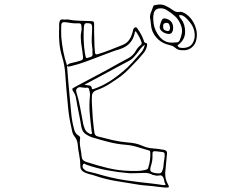

<svg xmlns="http://www.w3.org/2000/svg" viewBox="-20 -820 1040 865"><path d="M656 -738Q655 -752 660.5 -765Q666 -778 670 -791Q672 -796 676 -796.5Q680 -797 684 -798Q707 -803 726 -794Q745 -785 761 -773Q774 -764 786 -766Q794 -768 801 -765.5Q808 -763 815 -759Q844 -740 858 -706Q872 -672 864 -639Q860 -621 846.5 -608.5Q833 -596 815 -594Q802 -593 790.5 -594.5Q779 -596 768 -606Q761 -612 752.5 -614.5Q744 -617 736 -619Q705 -627 683.5 -652Q662 -677 660 -710Q659 -717 658.5 -724Q658 -731 656 -738ZM756 -628Q765 -629 775.5 -629Q786 -629 790 -640Q797 -656 799.5 -672Q802 -688 796 -704Q787 -730 769 -746.5Q751 -763 729 -776Q711 -786 692 -781Q673 -776 671 -750Q670 -741 670.5 -732Q671 -723 672 -714Q677 -681 699.5 -654Q722 -627 756 -628ZM787 -752Q787 -745 790.5 -741.5Q794 -738 797 -733Q814 -711 814 -676.5Q814 -642 784 -619Q776 -614 785 -608Q790 -604 800 -604Q835 -603 848.5 -626.5Q862 -650 855 -681Q851 -698 841 -712.5Q831 -727 818 -739Q812 -745 804.5 -749Q797 -753 787 -752ZM760 -696Q760 -666 739 -667Q721 -669 709 -679.5Q697 -690 700 -703Q705 -723 709.5 -730.5Q714 -738 723 -737Q740 -734 750 -723.5Q760 -713 760 -696ZM687 21Q666 18 645.5 16.5Q625 15 604 12Q555 4 505.5 -4Q456 -12 409 -28Q398 -32 386.5 -34.5Q375 -37 364 -42Q342 -51 342 -71Q342 -97 337 -121Q332 -145 330 -170Q328 -191 315 -206Q308 -215 305.5 -226.5Q303 -238 301 -248Q291 -291 287 -333.5Q283 -376 279 -419Q276 -455 273.5 -491.5Q271 -528 260 -564Q251 -593 248 -622.5Q245 -652 246 -682Q247 -690 246.5 -699Q246 -708 247 -717Q248 -725 252 -729.5Q256 -734 266 -732Q271 -731 276.5 -732Q282 -733 287 -732Q313 -727 339 -726.5Q365 -726 390 -725Q399 -725 401.5 -722Q404 -719 404 -713Q404 -694 404 -675.5Q404 -657 405 -638Q405 -610 408 -583Q409 -572 421 -576Q450 -585 477 -595.5Q504 -606 531 -617Q549 -624 559 -636.5Q569 -649 574 -665Q576 -670 577.5 -675.5Q579 -681 580 -687Q584 -696 591 -697Q595 -697 597 -694.5Q599 -692 600 -690Q617 -666 626 -642Q628 -638 629 -633Q630 -628 638 -626Q642 -626 642.5 -621.5Q643 -617 642 -612Q638 -594 626 -580Q614 -566 602 -552Q583 -533 565 -513.5Q547 -494 525 -477Q500 -459 473.5 -442Q447 -425 416 -414Q394 -407 394 -385Q393 -361 395 -336.5Q397 -312 398 -287Q400 -270 401.5 -253Q403 -236 406 -219Q409 -209 418 -206Q452 -197 486.5 -189Q521 -181 557 -178Q574 -177 590 -173.5Q606 -170 622 -163Q644 -153 667 -151.5Q690 -150 712 -146Q724 -145 729 -140Q734 -135 732 -124Q730 -108 729 -92Q728 -76 726 -59Q723 -41 725 -24.5Q727 -8 736 9Q743 20 740 23Q737 26 723 25Q714 24 705 23Q696 22 687 21ZM256 -654Q259 -621 265 -589Q271 -557 282 -525Q288 -533 301 -536Q312 -538 322.5 -541Q333 -544 343 -547Q356 -550 354 -563Q352 -585 348.5 -606Q345 -627 344 -649Q343 -663 346 -676Q349 -689 347 -702Q347 -717 331 -715Q317 -714 303 -716Q289 -718 275 -720Q256 -723 256 -705Q255 -680 256 -654ZM746 -696Q745 -704 742 -710.5Q739 -717 730 -717Q713 -717 715 -698Q715 -689 721 -685Q727 -681 735 -680Q742 -680 744 -685Q746 -690 746 -696ZM381 -715Q367 -717 363 -713.5Q359 -710 358 -699Q356 -669 357 -639Q358 -609 363 -578Q366 -561 368.5 -559Q371 -557 390 -564Q398 -568 397 -576Q396 -584 396.5 -592.5Q397 -601 395 -609Q392 -632 393.5 -655Q395 -678 395 -700Q394 -715 381 -715ZM567 -50Q583 -50 599.5 -50Q616 -50 632 -54Q637 -55 642 -57Q647 -59 648 -65Q659 -100 657 -134Q657 -142 648 -143Q623 -150 597.5 -158Q572 -166 543 -168Q506 -171 469 -180.5Q432 -190 396 -201Q378 -207 364.5 -217Q351 -227 347 -246Q343 -271 338 -296Q333 -321 328 -346Q325 -361 322.5 -377Q320 -393 312 -405Q302 -419 308 -422.5Q314 -426 321 -430Q369 -456 417 -481Q465 -506 512 -533Q535 -546 557.5 -557.5Q580 -569 593 -593Q601 -607 614 -617Q619 -621 618 -628Q614 -642 607 -654.5Q600 -667 592 -679Q588 -678 587.5 -675.5Q587 -673 587 -671Q575 -615 518 -598Q496 -592 474 -583Q452 -574 429 -566Q398 -554 365.5 -542Q333 -530 299 -522Q287 -518 282 -523Q285 -486 288 -448Q291 -410 295 -372Q298 -338 301.5 -303.5Q305 -269 315 -234Q317 -227 320.5 -221.5Q324 -216 331 -211Q335 -209 338.5 -205.5Q342 -202 341 -197Q338 -176 342 -155Q346 -134 348 -114Q349 -97 367 -91Q416 -75 465.5 -63Q515 -51 567 -50ZM360 -438Q372 -436 382.5 -435Q393 -434 394 -420Q394 -418 397 -418Q400 -418 402 -419Q439 -432 470.5 -451.5Q502 -471 530 -495Q555 -515 576 -538.5Q597 -562 618 -586Q627 -597 633 -619Q620 -610 612.5 -600Q605 -590 597 -579Q590 -570 582.5 -562Q575 -554 565 -548Q529 -529 493 -509.5Q457 -490 420 -470Q406 -463 391.5 -455Q377 -447 360 -438ZM372 -425Q365 -424 358 -425Q351 -426 343 -427Q333 -428 327 -421.5Q321 -415 324 -405Q335 -370 341.5 -333.5Q348 -297 355 -261Q358 -249 362.5 -238Q367 -227 380 -220Q383 -219 386 -216.5Q389 -214 393 -217Q396 -219 394.5 -222Q393 -225 393 -228Q388 -267 384.5 -306.5Q381 -346 385 -386Q386 -394 385 -401.5Q384 -409 382 -416Q380 -426 372 -425ZM718 -88Q719 -92 719 -94.5Q719 -97 720 -100Q723 -121 721.5 -127.5Q720 -134 712 -135Q704 -136 687 -138Q674 -140 670 -137Q666 -134 667 -122Q668 -98 661 -76Q654 -55 659 -48.5Q664 -42 688 -39H695Q706 -38 710 -48Q715 -58 716 -68.5Q717 -79 718 -88ZM657 6Q676 8 689.5 10Q703 12 716 14Q721 14 724 13.5Q727 13 724 7Q720 -1 719 -9.5Q718 -18 713 -24Q708 -32 697.5 -29.5Q687 -27 679 -30Q677 -31 673.5 -31Q670 -31 668 -32Q652 -41 634 -41Q616 -41 598 -40Q588 -40 578 -39.5Q568 -39 558 -40Q510 -44 462.5 -53Q415 -62 369 -78Q366 -80 361.5 -82Q357 -84 354 -79Q352 -75 352 -69.5Q352 -64 357 -59Q366 -50 374 -48Q383 -46 392.5 -43.5Q402 -41 411 -39Q444 -29 477.5 -21Q511 -13 545 -8Q607 1 657 6Z"/></svg>

Font: Rock 3D
Style: Regular
Weight: 400
Version: Version 1.000